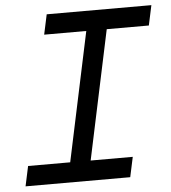

<svg xmlns="http://www.w3.org/2000/svg" viewBox="-51 -757 718 804"><g transform="rotate(-5 307.5 -355.0)"><path d="M24 0 42 -84H219L334 -626H157L175 -710H615L597 -626H420L305 -84H482L464 0Z"/></g></svg>

Font: Geist Mono
Style: Italic
Weight: 400
Italic angle: -12°
Monospace: yes
Designer: Basement.studio, Andrés Briganti, Mateo Zaragoza
Foundry: Basement.studio, Vercel, Andrés Briganti, Guido Ferreyra, Mateo Zaragoza
Version: Version 1.500